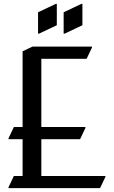

<svg xmlns="http://www.w3.org/2000/svg" viewBox="-20 -980 593 1000"><path d="M24.4 0V-4.9L52.2 -63.5H97.7V-254.9H24.4V-259.8L52.2 -318.4H97.7V-712.9L149.4 -737.3H459V-732.4L431.2 -673.8H195.3V-318.4H424.8V-313.5L397 -254.9H195.3V-63.5H528.8V-58.6L501 0ZM404.3 -960H409.2V-848.6L316.4 -804.7H311.5V-916ZM271 -960H275.9V-848.6L183.1 -804.7H178.2V-916Z"/></svg>

Font: Nova Cut
Style: Book
Weight: 400
Version: Version 2.000